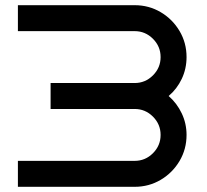

<svg xmlns="http://www.w3.org/2000/svg" viewBox="-20 -720 796 740"><path d="M699 -500Q699 -455 680.5 -416Q662 -377 630 -350Q662 -322 680.5 -283Q699 -244 699 -200Q699 -145 672 -99.5Q645 -54 599.5 -27Q554 0 499 0H49V-100H499Q540 -100 569.5 -129.5Q599 -159 599 -200Q599 -241 569.5 -270.5Q540 -300 499 -300H175V-400H499Q540 -400 569.5 -429.5Q599 -459 599 -500Q599 -541 569.5 -570.5Q540 -600 499 -600H49V-700H499Q554 -700 599.5 -673Q645 -646 672 -600.5Q699 -555 699 -500Z"/></svg>

Font: Bruno Ace
Style: Regular
Weight: 400
Version: Version 1.100; ttfautohint (v1.8.4.7-5d5b);gftools[0.9.27]